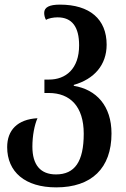

<svg xmlns="http://www.w3.org/2000/svg" viewBox="-20 -567 546 830"><path d="M223 243C376 243 462 160 462 10C462 -109 397 -180 299 -196V-200C387 -225 441 -286 441 -374C441 -484 368 -547 239 -547C194 -547 171 -536 171 -511C171 -501 174 -489 179 -481C189 -488 211 -492 229 -492C292 -492 322 -450 322 -371C322 -269 264 -223 192 -223H172V-165H191C283 -165 342 -107 342 11C342 132 303 187 222 187C155 187 120 146 120 67C120 20 129 -27 142 -56C55 -51 11 -4 11 69C11 176 88 243 223 243Z"/></svg>

Font: Noto Serif Georgian SemiCondensed Semi
Style: Regular
Weight: 600
Width: 4
Designer: Monotype Design Team
Foundry: Monotype Imaging Inc.
Version: Version 1.901